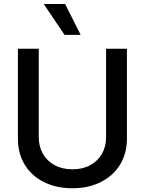

<svg xmlns="http://www.w3.org/2000/svg" viewBox="-20 -958 746 989"><path d="M633.8 -707V-242.2Q633.8 -168.5 598.9 -110.8Q564 -53.2 500.2 -20.8Q436.5 11.7 353.5 11.7Q269.5 11.7 205.6 -20.5Q141.6 -52.7 106.9 -110.6Q72.3 -168.5 72.3 -242.2V-707H179.7V-251Q179.7 -203.1 200.9 -165.8Q222.2 -128.4 261.5 -107.2Q300.8 -85.9 353.5 -85.9Q405.8 -85.9 444.8 -107.2Q483.9 -128.4 505.1 -165.8Q526.4 -203.1 526.4 -251V-707ZM205.1 -937.5H315.4L395.5 -778.3H312.5Z"/></svg>

Font: Pretendard Medium
Style: Regular
Weight: 500
Designer: Base glyphs from Inter by Rasmus Andersson; Hangeul glyphs from Noto Sans CJK(Source Han Sans) by Jang Soo-young and Kan
Foundry: Kil Hyung-jin
Version: Version 1.309